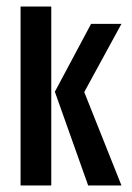

<svg xmlns="http://www.w3.org/2000/svg" viewBox="-20 -568 403 588"><path d="M250 0 148 -287 259 -495H352L238 -286L352 0ZM43 0V-548H137V0Z"/></svg>

Font: Alumni Sans SemiBold
Style: Regular
Weight: 600
Designer: Robert E. Leuschke
Foundry: Robert E. Leuschke
Version: Version 1.018